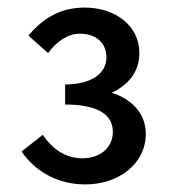

<svg xmlns="http://www.w3.org/2000/svg" viewBox="-20 -910 457 507"><path d="M205 -423C292 -423 365 -476 365 -557C365 -613 324 -650 275 -665C319 -686 348 -720 348 -770C348 -844 282 -890 204 -890C140 -890 95 -863 55 -816L107 -770C129 -800 159 -821 190 -821C234 -821 261 -797 261 -758C261 -716 221 -687 152 -687V-634C234 -634 278 -610 278 -562C278 -518 242 -492 198 -492C155 -492 120 -514 93 -554L37 -510C72 -458 132 -423 205 -423Z"/></svg>

Font: Noto Sans JP Medium
Style: Regular
Weight: 500
Designer: Ryoko NISHIZUKA 西塚涼子 (kana, bopomofo & ideographs); Paul D. Hunt (Latin, Greek & Cyrillic); Sandoll Communications 산돌커뮤니
Foundry: Adobe
Version: Version 2.004;hotconv 1.0.118;makeotfexe 2.5.65603